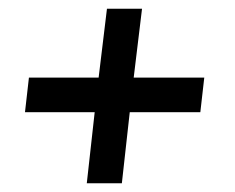

<svg xmlns="http://www.w3.org/2000/svg" viewBox="-20 -474 537 438"><path d="M178 -56 196 -218H37L46 -297H205L224 -454H304L285 -297H446L437 -218H276L258 -56Z"/></svg>

Font: Faustina
Style: Bold Italic
Weight: 700
Italic angle: -8°
Designer: Alfonso Garcia
Foundry: http://www.omnibus-type.com
Version: Version 1.200